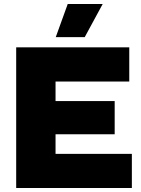

<svg xmlns="http://www.w3.org/2000/svg" viewBox="-20 -941 707 961"><path d="M319 -921H494L404 -755H259ZM61 0V-704H627V-533H258V-435H554V-269H258V-171H640V0Z"/></svg>

Font: Prodigy Sans ExtraBold
Style: Regular
Weight: 800
Designer: Wei Huang
Foundry: Wei Huang
Version: Version 1.003; ttfautohint (v1.8.3)